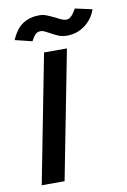

<svg xmlns="http://www.w3.org/2000/svg" viewBox="-82 -760 534 810"><g transform="rotate(-10 185.0 -355.0)"><path d="M24 0ZM30 0H128L235 -550H137ZM24 -623 97 -605Q108 -625 116 -633Q124 -641 139 -641Q146 -641 154.5 -637Q163 -633 172 -628Q193 -616 209 -609.5Q225 -603 246 -603Q288 -603 322 -628Q356 -653 370 -694L297 -710Q295 -707 288 -695.5Q281 -684 272.5 -677Q264 -670 253 -670Q239 -670 211 -686Q188 -697 174 -702.5Q160 -708 144 -708Q104 -708 74 -689Q44 -670 24 -623Z"/></g></svg>

Font: Cambay Devanagari
Style: Bold Italic
Weight: 700
Designer: Pooja Saxena
Foundry: Pooja Saxena
Version: Version 1.005;PS 001.005;hotconv 1.0.70;makeotf.lib2.5.58329